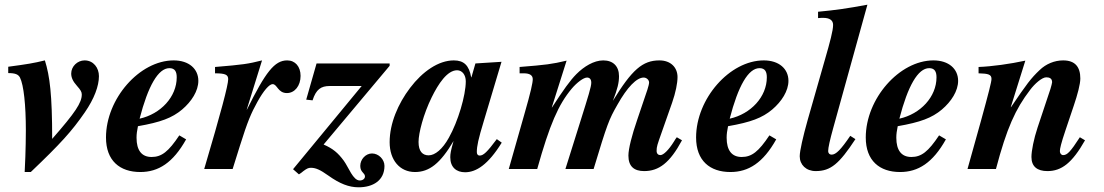

<svg xmlns="http://www.w3.org/2000/svg" viewBox="-20 -719 4699 817"><path d="M15 -408C46 -408 58 -402 65 -389C81 -357 90 -272 90 -164C90 -160 90 -78 85 13H111C238 -108 286 -161 341 -241C381 -299 401 -353 401 -395C401 -430 378 -462 340 -462C310 -462 283 -437 283 -406C283 -389 290 -373 308 -353C323 -336 328 -328 328 -317C328 -282 301 -241 202 -128C202 -316 192 -395 171 -462C122 -450 97 -446 15 -435Z M732 -390C732 -307 664 -234 574 -214C610 -353 653 -429 701 -429C725 -429 732 -413 732 -390ZM743 -143C697 -74 668 -51 625 -51C583 -51 561 -79 561 -133C561 -149 563 -162 567 -182C664 -199 712 -217 755 -253C795 -287 824 -332 824 -375C824 -426 784 -462 719 -462C574 -462 431 -299 431 -134C431 -35 490 13 577 13C654 13 716 -26 772 -126Z M1030 -253 1095 -462C1035 -447 1016 -444 895 -434V-407C939 -407 951 -401 951 -382C951 -357 920 -240 849 0H970L1001 -99C1034 -204 1049 -238 1075 -285C1102 -334 1126 -361 1140 -361C1160 -361 1162 -323 1201 -323C1234 -323 1259 -354 1259 -396C1259 -436 1236 -462 1202 -462C1148 -462 1110 -412 1031 -253Z M1638 -439V-449H1327L1283 -295L1310 -292C1325 -339 1346 -353 1383 -353H1519L1227 1L1252 23C1259 19 1265 14 1271 9C1286 -2 1292 -5 1303 -5C1323 -5 1342 3 1377 28C1426 63 1465 78 1506 78C1567 78 1616 49 1616 -13C1616 -41 1591 -66 1563 -66C1536 -66 1513 -41 1513 -13C1513 15 1533 16 1533 32C1533 41 1524 49 1511 49C1482 49 1464 -6 1443 -35C1418 -69 1396 -87 1357 -104Z M1962 -373C1962 -313 1929 -202 1890 -133C1863 -84 1831 -58 1804 -58C1778 -58 1761 -75 1761 -115C1761 -153 1782 -234 1817 -305C1845 -362 1883 -420 1925 -420C1947 -420 1962 -400 1962 -373ZM2094 -127C2053 -72 2037 -57 2021 -57C2013 -57 2009 -63 2009 -72C2009 -97 2015 -126 2039 -205L2114 -456L2003 -449L1986 -390H1985C1976 -441 1954 -462 1911 -462C1846 -462 1778 -415 1725 -345C1674 -278 1638 -194 1638 -114C1638 -38 1681 13 1746 13C1807 13 1854 -24 1910 -119C1898 -78 1896 -64 1896 -50C1896 -7 1922 14 1959 14C2006 14 2057 -18 2115 -112Z M2860 -135C2856 -130 2852 -124 2848 -117C2825 -80 2803 -59 2790 -59C2781 -59 2774 -65 2774 -77C2774 -95 2777 -103 2795 -154L2840 -282C2855 -325 2863 -365 2863 -391C2863 -432 2834 -462 2786 -462C2714 -462 2669 -422 2588 -290C2608 -342 2614 -367 2614 -395C2614 -437 2589 -462 2547 -462C2507 -462 2465 -436 2433 -404C2406 -377 2377 -336 2329 -262H2328L2391 -461C2328 -446 2304 -443 2191 -434V-407H2209C2235 -407 2247 -398 2247 -382C2247 -367 2239 -329 2211 -232L2145 0H2266C2319 -189 2356 -274 2413 -342C2435 -368 2463 -389 2478 -389C2488 -389 2496 -383 2496 -367C2496 -350 2483 -309 2451 -207L2386 0H2506C2564 -192 2571 -210 2607 -273C2649 -348 2689 -389 2719 -389C2731 -389 2742 -379 2742 -368C2742 -362 2739 -351 2735 -338L2691 -208C2669 -144 2654 -86 2654 -57C2654 -11 2678 9 2721 9C2783 9 2830 -25 2882 -122Z M3243 -390C3243 -307 3175 -234 3085 -214C3121 -353 3164 -429 3212 -429C3236 -429 3243 -413 3243 -390ZM3254 -143C3208 -74 3179 -51 3136 -51C3094 -51 3072 -79 3072 -133C3072 -149 3074 -162 3078 -182C3175 -199 3223 -217 3266 -253C3306 -287 3335 -332 3335 -375C3335 -426 3295 -462 3230 -462C3085 -462 2942 -299 2942 -134C2942 -35 3001 13 3088 13C3165 13 3227 -26 3283 -126Z M3671 -699C3585 -683 3536 -676 3461 -669V-642C3472 -643 3478 -643 3483 -643C3510 -643 3525 -633 3525 -613C3525 -589 3512 -541 3491 -468L3417 -209C3397 -138 3383 -77 3383 -54C3383 -18 3410 9 3451 9C3515 9 3551 -22 3620 -127L3598 -141C3558 -82 3537 -61 3519 -61C3509 -61 3504 -68 3504 -76C3504 -90 3511 -122 3526 -176Z M3965 -390C3965 -307 3897 -234 3807 -214C3843 -353 3886 -429 3934 -429C3958 -429 3965 -413 3965 -390ZM3976 -143C3930 -74 3901 -51 3858 -51C3816 -51 3794 -79 3794 -133C3794 -149 3796 -162 3800 -182C3897 -199 3945 -217 3988 -253C4028 -287 4057 -332 4057 -375C4057 -426 4017 -462 3952 -462C3807 -462 3664 -299 3664 -134C3664 -35 3723 13 3810 13C3887 13 3949 -26 4005 -126Z M4575 -135C4535 -73 4521 -59 4504 -59C4496 -59 4490 -66 4490 -76C4490 -86 4495 -109 4514 -165L4549 -269C4565 -316 4577 -361 4577 -385C4577 -434 4555 -462 4504 -462C4467 -462 4431 -447 4404 -421C4367 -386 4349 -362 4282 -263H4281L4343 -461C4279 -447 4200 -436 4144 -434V-407C4186 -406 4199 -402 4199 -383C4199 -371 4187 -324 4154 -204L4097 0H4218C4264 -174 4301 -255 4363 -336C4383 -363 4414 -390 4432 -390C4445 -390 4457 -386 4457 -369C4457 -366 4453 -351 4450 -341L4395 -176C4379 -128 4369 -77 4369 -51C4369 -10 4394 9 4437 9C4497 9 4542 -25 4597 -122Z"/></svg>

Font: XITS
Style: Bold Italic
Weight: 700
Italic angle: -16.33°
Designer: MicroPress Inc., with final additions and corrections provided by Coen Hoffman, Elsevier (retired)
Version: Version 1.302